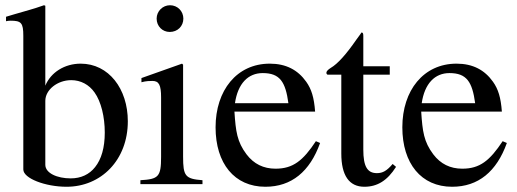

<svg xmlns="http://www.w3.org/2000/svg" viewBox="-20 -703 1975 733"><path d="M153 -318C153 -360 199 -397 252 -397C288 -397 320 -380 341 -350C366 -315 380 -257 380 -197C380 -139 367 -95 343 -65C321 -37 289 -22 250 -22C198 -22 153 -42 153 -74ZM153 -681 148 -683C106 -668 80 -662 33 -648L3 -639V-622C8 -623 13 -624 20 -624C61 -624 69 -616 69 -566V-56C69 -22 153 10 234 10C366 10 468 -92 468 -240C468 -364 395 -460 288 -460C227 -460 174 -427 153 -376Z M753 0V-15C687 -20 679 -31 679 -105V-456L675 -460L520 -405V-389C538 -394 553 -394 562 -394C587 -394 595 -378 595 -331V-104C595 -28 585 -19 516 -15V0ZM680 -632C680 -660 658 -683 629 -683C601 -683 578 -660 578 -632C578 -603 600 -581 628 -581C658 -581 680 -603 680 -632Z M877 -309C888 -384 927 -424 983 -424C1049 -424 1070 -390 1081 -309ZM1186 -164C1137 -90 1099 -59 1032 -59C986 -59 949 -77 921 -114C885 -162 880 -201 875 -277H1183C1179 -331 1169 -363 1149 -391C1117 -436 1072 -460 1010 -460C884 -460 803 -358 803 -217C803 -79 875 10 993 10C1093 10 1163 -48 1202 -157Z M1479 -77C1457 -51 1441 -42 1419 -42C1382 -42 1367 -68 1367 -132V-418H1468V-450H1367V-566C1367 -576 1365 -579 1360 -579C1354 -569 1346 -560 1340 -551C1302 -496 1269 -459 1243 -444C1232 -437 1226 -431 1226 -425C1226 -422 1227 -420 1230 -418H1283V-117C1283 -33 1313 10 1371 10C1421 10 1459 -14 1492 -66Z M1590 -309C1601 -384 1640 -424 1696 -424C1762 -424 1783 -390 1794 -309ZM1899 -164C1850 -90 1812 -59 1745 -59C1699 -59 1662 -77 1634 -114C1598 -162 1593 -201 1588 -277H1896C1892 -331 1882 -363 1862 -391C1830 -436 1785 -460 1723 -460C1597 -460 1516 -358 1516 -217C1516 -79 1588 10 1706 10C1806 10 1876 -48 1915 -157Z"/></svg>

Font: XITS Math
Style: Regular
Weight: 400
Designer: MicroPress Inc., with final additions and corrections provided by Coen Hoffman, Elsevier (retired)
Version: Version 1.302